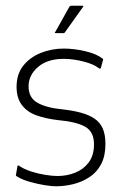

<svg xmlns="http://www.w3.org/2000/svg" viewBox="-20 -647 426 672"><path d="M41 -65Q41 -68 43 -68Q45 -68 48 -66Q64 -55 88.5 -47Q113 -39 138.5 -35Q164 -31 181 -31Q214 -31 243 -42.5Q272 -54 290.5 -78.5Q309 -103 309 -142Q309 -186 278 -203.5Q247 -221 180 -227Q139 -232 107 -243.5Q75 -255 56.5 -279.5Q38 -304 38 -343Q38 -387 61 -416.5Q84 -446 122 -461.5Q160 -477 203 -477Q238 -477 277.5 -468Q317 -459 339 -442Q341 -440 341 -439Q341 -438 340 -435L333 -409Q331 -404 325 -409Q307 -423 271 -432Q235 -441 203 -441Q146 -441 113 -412.5Q80 -384 80 -345Q80 -304 112.5 -286.5Q145 -269 201 -264Q236 -260 263.5 -252.5Q291 -245 310.5 -232Q330 -219 339.5 -197.5Q349 -176 349 -143Q349 -101 334 -72.5Q319 -44 293 -27Q267 -10 236.5 -2.5Q206 5 175 5Q161 5 136 1Q111 -3 84.5 -10.5Q58 -18 40 -29Q37 -31 36 -32Q35 -33 36 -36ZM176 -531Q172 -531 172 -533Q172 -535 174 -536L222 -622Q224 -627 231 -627H269Q271 -627 271.5 -625.5Q272 -624 270 -622L208 -535Q207 -533 205.5 -532Q204 -531 201 -531Z"/></svg>

Font: Glory ExtraLight
Style: Regular
Weight: 250
Version: Version 1.011